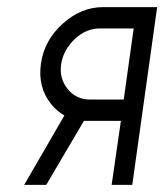

<svg xmlns="http://www.w3.org/2000/svg" viewBox="-20 -520 462 540"><path d="M161 -195 48 0H110L216 -180Q218 -180 220.5 -180Q223 -180 225 -180H320L294 0H352L422 -500H270Q208 -500 156 -453Q104 -406 95 -340Q86 -274 124 -227Q132 -217 141.5 -209Q151 -201 161 -195ZM356 -440 328 -240H233Q194 -240 170 -270Q146 -300 152 -340Q158 -379 190 -410Q222 -440 261 -440Z"/></svg>

Font: Unageo
Style: Light-Italic
Weight: 300
Designer: Richard Sepsi
Foundry: Richard Sepsi
Version: Version 2.000